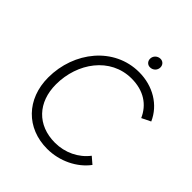

<svg xmlns="http://www.w3.org/2000/svg" viewBox="-233 -996 1150 1150"><g transform="rotate(45 342.0 -421.0)"><path d="M359 10C465 10 564 -40 619 -114L577 -150C529 -87 451 -49 366 -49C217 -49 123 -149 123 -301C123 -482 240 -646 419 -646C522 -646 592 -598 627 -519L684 -547C641 -645 541 -705 424 -705C213 -705 61 -516 61 -297C61 -115 183 10 359 10ZM449 -771C474 -771 494 -790 494 -815C494 -836 479 -852 458 -852C434 -852 413 -833 413 -808C413 -788 427 -771 449 -771Z"/></g></svg>

Font: Fixel Display 20240404 Light
Style: Italic
Weight: 300
Italic angle: -10°
Designer: AlfaBravo + MacPaw
Foundry: Kyrylo Tkachov, Marchela Mozhyna, Serhii Makarenko, Maria Weinstein, Zakhar Kryvoshyya
Version: Version 1.211;Glyphs 3.2 (3225)